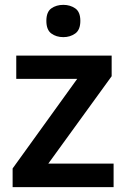

<svg xmlns="http://www.w3.org/2000/svg" viewBox="-20 -771 521 791"><path d="M448 0H32V-77L298 -446H47V-542H440V-457L179 -97H448ZM241 -751Q269 -751 290 -736.5Q311 -722 311 -685Q311 -648 290 -633Q269 -618 241 -618Q212 -618 191.5 -633Q171 -648 171 -685Q171 -722 191.5 -736.5Q212 -751 241 -751Z"/></svg>

Font: Noto Sans Sinhala UI SemiBold
Style: Regular
Weight: 600
Designer: Jelle Bosma - Monotype Design Team
Foundry: Monotype Imaging Inc.
Version: Version 2.006; ttfautohint (v1.8.4.7-5d5b)